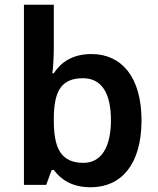

<svg xmlns="http://www.w3.org/2000/svg" viewBox="-20 -780 666 810"><path d="M207 -580V-760H81V0H175L198 -63H207C236 -24 282 10 363 10C491 10 577 -86 577 -272C577 -456 492 -552 366 -552C285 -552 236 -516 207 -471H201C204 -493 207 -537 207 -580ZM330 -450C406 -450 448 -391 448 -273C448 -157 406 -93 332 -93C236 -93 207 -156 207 -272V-283C208 -396 239 -450 330 -450Z"/></svg>

Font: Noto Sans Sinhala SemiBold
Style: Regular
Weight: 600
Designer: Jelle Bosma - Monotype Design Team
Foundry: Monotype Imaging Inc.
Version: Version 2.006